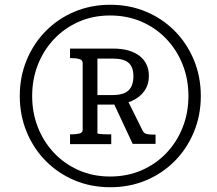

<svg xmlns="http://www.w3.org/2000/svg" viewBox="-20 -758 911 806"><path d="M442 -17Q514 -17 574 -43Q634 -69 678 -115Q722 -161 746.5 -222.5Q771 -284 771 -355Q771 -426 746.5 -487.5Q722 -549 678 -595Q634 -641 574 -667Q514 -693 442 -693Q371 -693 311.5 -667Q252 -641 208 -595Q164 -549 139.5 -487.5Q115 -426 115 -355Q115 -284 139.5 -222.5Q164 -161 208 -115Q252 -69 311.5 -43Q371 -17 442 -17ZM443 28Q362 28 293 -1Q224 -30 172.5 -82Q121 -134 92 -204Q63 -274 63 -355Q63 -436 92 -506Q121 -576 172.5 -628Q224 -680 293 -709Q362 -738 443 -738Q524 -738 593 -709Q662 -680 713.5 -628Q765 -576 794 -506Q823 -436 823 -355Q823 -274 794 -204Q765 -134 713.5 -82Q662 -30 593 -1Q524 28 443 28ZM274 -153V-194H280Q300 -194 313.5 -197.5Q327 -201 327 -213V-494Q327 -506 313.5 -510Q300 -514 280 -514H274V-554H455Q526 -554 565.5 -523.5Q605 -493 605 -439Q605 -403 586 -376Q567 -349 533 -334Q499 -319 452 -319H389V-199Q389 -197 396 -196Q403 -195 414 -194.5Q425 -194 436 -194H447V-153ZM455 -512H389V-359H453Q499 -359 519.5 -378.5Q540 -398 540 -438Q540 -477 519.5 -494.5Q499 -512 455 -512ZM451 -338 510 -348 579 -209Q584 -199 594.5 -196Q605 -193 619 -193H633V-154H537Z"/></svg>

Font: Roboto Serif 20pt Light
Style: Italic
Weight: 300
Italic angle: -10°
Version: Version 1.007